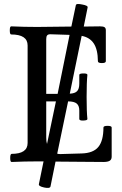

<svg xmlns="http://www.w3.org/2000/svg" viewBox="-20 -796 604 947"><path d="M37.1 2.9Q30.3 2.9 30.3 -16.6Q30.3 -36.1 37.1 -37.1Q116.2 -37.1 116.2 -90.8V-571.8Q116.2 -626 35.2 -626Q28.3 -626 28.3 -646Q28.3 -666 35.2 -666Q99.6 -663.1 163.1 -663.1Q219.7 -663.1 332 -665L354 -770Q355.5 -780.3 384.8 -773.9Q398.9 -771.5 406.2 -767.8Q413.6 -764.2 412.1 -758.8L393.1 -665Q418.9 -666 473.1 -666Q488.8 -666 495.4 -661.9Q502 -657.7 502 -647V-494.1Q502 -484.9 482.4 -484.9Q462.9 -484.9 462.9 -494.1Q462.4 -551.8 442.4 -581.8Q422.4 -611.8 382.8 -619.1L324.2 -334Q349.1 -335 360.1 -346.2Q371.1 -357.4 371.1 -383.8V-426.8Q371.1 -433.6 391.1 -433.8Q411.1 -434.1 411.1 -426.8Q407.2 -390.6 407.2 -317.9Q407.2 -245.1 411.1 -209Q411.1 -202.1 391.1 -201.4Q371.1 -200.7 371.1 -209V-251Q371.1 -274.4 358.4 -285.2Q345.7 -295.9 315.9 -295.9L262.2 -38.1Q267.1 -36.1 277.8 -36.1L381.8 -39.1Q439.9 -40.5 465.1 -71.3Q490.2 -102.1 490.2 -167Q490.2 -175.3 510.5 -175.3Q530.8 -175.3 530.8 -167V-22.9Q530.8 -9.3 521.2 -3.2Q511.7 2.9 490.2 2.9Q451.2 2.9 372.3 2Q293.5 1 253.9 1L229 124Q226.1 134.8 198.2 128.9Q168.9 122.6 171.9 111.8L194.8 0H166Q101.6 0 37.1 2.9ZM208 -333H264.2L323.2 -624L228 -627Q216.8 -627 212.4 -621.3Q208 -615.7 208 -603ZM208 -118.2Q208 -97.7 211.9 -85.9L255.9 -295.9H208Z"/></svg>

Font: Junicode SmCond Medium
Style: Regular
Weight: 500
Width: 4
Designer: Peter S. Baker
Version: Version 2.206